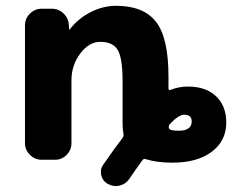

<svg xmlns="http://www.w3.org/2000/svg" viewBox="-20 -550 799 661"><path d="M565 -123Q559 -117 562 -108Q565 -100 595 -100Q640 -100 640 -132Q640 -155 614 -155Q595 -155 565 -123ZM123 0Q100 0 83 -17Q66 -34 66 -57V-463Q66 -486 83 -503Q100 -520 123 -520H158Q182 -520 199 -503.5Q216 -487 217 -463L218 -449Q218 -448 219 -448Q221 -448 221 -450Q250 -487 292.5 -508.5Q335 -530 380 -530Q474 -530 517 -475Q560 -420 560 -287V-246Q560 -237 568 -241Q596 -252 627 -252Q689 -252 724 -218.5Q759 -185 759 -128Q759 -65 709 -27.5Q659 10 574 10Q520 10 482 -2Q475 -5 470 2Q446 35 425 66Q413 84 391.5 89Q370 94 351 83Q333 73 328.5 52.5Q324 32 336 16Q383 -51 401 -74Q407 -81 405 -89Q402 -106 402 -125V-270Q402 -351 385 -378.5Q368 -406 325 -406Q287 -406 256.5 -366Q226 -326 226 -273V-57Q226 -34 209.5 -17Q193 0 170 0Z"/></svg>

Font: Rounded Mplus 1c ExtraBold
Style: Regular
Weight: 800
Version: Version 1.059.20150529